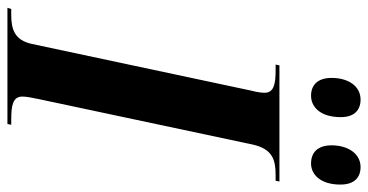

<svg xmlns="http://www.w3.org/2000/svg" viewBox="-284 -716 967 504"><g transform="rotate(90 199.0 -463.5)"><path d="M376 -797C403 -797 431 -820 431 -874C431 -911 412 -927 385 -927C350 -927 328 -894 328 -851C328 -814 347 -797 376 -797ZM198 -797C226 -797 254 -820 254 -875C254 -911 235 -927 208 -927C172 -927 151 -894 151 -851C151 -814 170 -797 198 -797ZM-33 0H272L274 -10H260C224 -10 200 -14 200 -39C200 -50 203 -65 207 -84L326 -644C338 -697 367 -704 407 -704H421L423 -714H118L116 -704H130C166 -704 190 -700 190 -675C190 -669 189 -657 184 -638L62 -65C52 -17 21 -10 -15 -10H-30Z"/></g></svg>

Font: Noto Serif Display Condensed
Style: Bold Italic
Weight: 700
Width: 3
Italic angle: -12°
Designer: Monotype Design Team
Foundry: Monotype Imaging Inc.
Version: Version 2.009